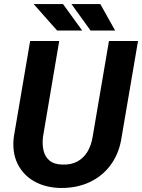

<svg xmlns="http://www.w3.org/2000/svg" viewBox="-20 -912 697 942"><path d="M514.6 -710.9H657.2L577.1 -241.7Q565.9 -162.6 525.1 -105.7Q484.4 -48.8 420.7 -18.8Q356.9 11.2 277.3 10.3Q203.1 8.8 148.2 -22.2Q93.3 -53.2 65.9 -109.1Q38.6 -165 47.9 -241.2L127.9 -710.9H270.5L190.9 -240.7Q186.5 -204.1 193.6 -173.6Q200.7 -143.1 222.9 -124.3Q245.1 -105.5 286.1 -104.5Q329.6 -103 360.4 -120.1Q391.1 -137.2 409.7 -168.7Q428.2 -200.2 434.6 -241.2ZM383.3 -762.2 289.1 -892.1H145L260.3 -762.2ZM544.9 -762.2 472.2 -892.1H330.6L424.3 -762.2Z"/></svg>

Font: Roboto
Style: Bold Italic
Weight: 700
Italic angle: -12°
Designer: Christian Robertson
Foundry: Google
Version: Version 3.0